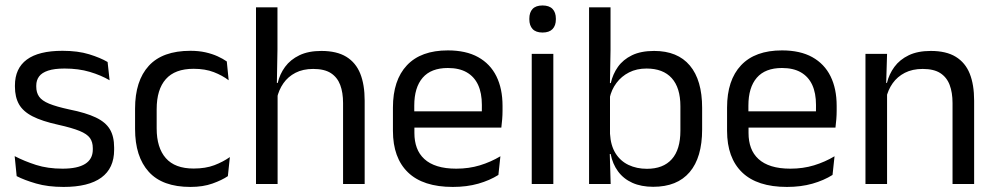

<svg xmlns="http://www.w3.org/2000/svg" viewBox="-20 -690 3732 720"><path d="M218.5 11Q159.5 11 115.5 -1.8Q71.5 -14.5 42.5 -29.5L35 -104.5Q71.5 -85.5 115.2 -71.5Q159 -57.5 214.5 -57.5Q271 -57.5 299.5 -75.5Q328 -93.5 328 -129V-134.5Q328 -157.5 317.2 -172.5Q306.5 -187.5 278.5 -199Q250.5 -210.5 199 -222Q137.5 -235.5 102 -253.8Q66.5 -272 51.2 -299Q36 -326 36 -365V-369.5Q36 -433.5 80.5 -466.5Q125 -499.5 214.5 -499.5Q272 -499.5 314.2 -486.5Q356.5 -473.5 383.5 -457.5L391 -389Q358.5 -408 316.5 -420.5Q274.5 -433 222 -433Q184 -433 160.5 -425.2Q137 -417.5 126.5 -403.2Q116 -389 116 -369V-365Q116 -343 126.5 -327.8Q137 -312.5 164.2 -301.2Q191.5 -290 240 -279.5Q302.5 -267 339.2 -249.5Q376 -232 392 -205.2Q408 -178.5 408 -136.5V-128Q408 -59 360 -24Q312 11 218.5 11Z M694 11Q589 11 537.8 -45.8Q486.5 -102.5 486.5 -206.5V-282.5Q486.5 -387 538 -443.2Q589.5 -499.5 694 -499.5Q725 -499.5 750.5 -493.8Q776 -488 796.2 -478.8Q816.5 -469.5 830.5 -459.5L837.5 -389Q814 -407 781.8 -419.5Q749.5 -432 706 -432Q636 -432 601.8 -393.2Q567.5 -354.5 567.5 -280.5V-208.5Q567.5 -136 601.8 -97Q636 -58 706 -58Q751 -58 783.8 -70.5Q816.5 -83 842 -101L834.5 -29.5Q812.5 -14.5 777 -1.8Q741.5 11 694 11Z M1347.5 0H1266.5V-303.5Q1266.5 -343 1255.8 -371.5Q1245 -400 1220.8 -415.8Q1196.5 -431.5 1154.5 -431.5Q1116 -431.5 1088 -417Q1060 -402.5 1042.8 -377.8Q1025.5 -353 1018.5 -321.5L1000.5 -379H1021.5Q1029 -412 1049 -439.2Q1069 -466.5 1102.8 -482.8Q1136.5 -499 1185 -499Q1243 -499 1278.8 -477Q1314.5 -455 1331 -413.8Q1347.5 -372.5 1347.5 -312.5ZM1021 0H940V-662.5H1020.5V-503.5L1018 -363.5L1021 -357Z M1678 11Q1566.5 11 1510 -43.5Q1453.5 -98 1453.5 -199.5V-286.5Q1453.5 -389.5 1506 -445.2Q1558.5 -501 1659.5 -501Q1727.5 -501 1773 -475.8Q1818.5 -450.5 1841.5 -404Q1864.5 -357.5 1864.5 -293V-275Q1864.5 -259 1863.2 -243Q1862 -227 1860 -211.5H1785.5Q1786.5 -235.5 1786.8 -257Q1787 -278.5 1787 -296.5Q1787 -341 1772.8 -371.8Q1758.5 -402.5 1730.2 -418.8Q1702 -435 1659.5 -435Q1596.5 -435 1565 -398.5Q1533.5 -362 1533.5 -294V-247.5L1534 -237.5V-191Q1534 -160.5 1543 -136Q1552 -111.5 1571.2 -93.8Q1590.5 -76 1620.2 -66.8Q1650 -57.5 1691 -57.5Q1738.5 -57.5 1779.5 -70Q1820.5 -82.5 1856.5 -104L1849 -34Q1816.5 -13.5 1773.5 -1.2Q1730.5 11 1678 11ZM1843 -211.5H1496V-272.5H1843Z M2055 0H1974V-488H2055ZM2014.5 -568Q1989.5 -568 1977.2 -581.2Q1965 -594.5 1965 -617.5V-620Q1965 -643.5 1977.2 -656.5Q1989.5 -669.5 2014.5 -669.5Q2039.5 -669.5 2052 -656.5Q2064.5 -643.5 2064.5 -620V-617.5Q2064.5 -594 2052 -581Q2039.5 -568 2014.5 -568Z M2429.5 10.5Q2384.5 10.5 2351.2 -4.5Q2318 -19.5 2297.5 -47.5Q2277 -75.5 2270 -112.5H2243L2267.5 -188.5Q2270 -144.5 2288.2 -115.2Q2306.5 -86 2337 -71.5Q2367.5 -57 2406 -57Q2467 -57 2499.2 -93Q2531.5 -129 2531.5 -200V-291.5Q2531.5 -361 2499 -397Q2466.5 -433 2404.5 -433Q2367.5 -433 2339 -418.5Q2310.5 -404 2291.8 -379Q2273 -354 2266 -322L2247.5 -378.5H2270.5Q2278 -412 2297.2 -439.2Q2316.5 -466.5 2350 -482.8Q2383.5 -499 2433 -499Q2521 -499 2567 -444.2Q2613 -389.5 2613 -285.5V-204.5Q2613 -99.5 2566.2 -44.5Q2519.5 10.5 2429.5 10.5ZM2270 0H2189V-662.5H2269.5V-503.5L2267 -363.5L2267.5 -348V-144L2266.5 -118Z M2931 11Q2819.5 11 2763 -43.5Q2706.5 -98 2706.5 -199.5V-286.5Q2706.5 -389.5 2759 -445.2Q2811.5 -501 2912.5 -501Q2980.5 -501 3026 -475.8Q3071.5 -450.5 3094.5 -404Q3117.5 -357.5 3117.5 -293V-275Q3117.5 -259 3116.2 -243Q3115 -227 3113 -211.5H3038.5Q3039.5 -235.5 3039.8 -257Q3040 -278.5 3040 -296.5Q3040 -341 3025.8 -371.8Q3011.5 -402.5 2983.2 -418.8Q2955 -435 2912.5 -435Q2849.5 -435 2818 -398.5Q2786.5 -362 2786.5 -294V-247.5L2787 -237.5V-191Q2787 -160.5 2796 -136Q2805 -111.5 2824.2 -93.8Q2843.5 -76 2873.2 -66.8Q2903 -57.5 2944 -57.5Q2991.5 -57.5 3032.5 -70Q3073.5 -82.5 3109.5 -104L3102 -34Q3069.5 -13.5 3026.5 -1.2Q2983.5 11 2931 11ZM3096 -211.5H2749V-272.5H3096Z M3633 0H3552V-303.5Q3552 -343 3541.2 -371.5Q3530.5 -400 3506.2 -415.8Q3482 -431.5 3440 -431.5Q3401.5 -431.5 3373.2 -417Q3345 -402.5 3327.5 -377.8Q3310 -353 3303 -321.5L3288.5 -379H3306Q3314 -412 3334 -439.2Q3354 -466.5 3387.8 -482.8Q3421.5 -499 3470.5 -499Q3528.5 -499 3564.2 -477Q3600 -455 3616.5 -413.8Q3633 -372.5 3633 -312.5ZM3306.5 0H3225.5V-488H3306.5L3303 -371L3306.5 -366.5Z"/></svg>

Font: Anek Kannada Medium
Style: Regular
Weight: 400
Version: Version 1.003